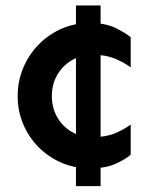

<svg xmlns="http://www.w3.org/2000/svg" viewBox="-20 -586 523 685"><path d="M251 78.1V-566.4H338.9V78.1ZM300.8 14.6Q245.1 14.6 198.2 -5.9Q151.4 -26.4 116.2 -62.5Q81.1 -98.6 62 -145Q43 -191.4 43 -243.2Q43 -294.9 62 -341.8Q81.1 -388.7 116.2 -425.3Q151.4 -461.9 198.2 -482.9Q245.1 -503.9 300.8 -503.9Q356.4 -503.9 392.1 -486.3Q427.7 -468.8 446.3 -453.1V-345.7Q420.9 -364.3 388.7 -377.4Q356.4 -390.6 309.6 -390.6Q269.5 -390.6 236.3 -371.1Q203.1 -351.6 184.1 -318.4Q165 -285.2 165 -243.2Q165 -202.1 183.6 -168.9Q202.1 -135.7 234.9 -116.2Q267.6 -96.7 309.6 -96.7Q356.4 -96.7 388.7 -109.9Q420.9 -123 446.3 -141.6V-34.2Q427.7 -17.6 392.1 -1.5Q356.4 14.6 300.8 14.6Z"/></svg>

Font: Sen SemiBold
Style: Regular
Weight: 600
Designer: Kosal Sen, Philatype
Foundry: Philatype
Version: Version 2.000;gftools[0.9.31]